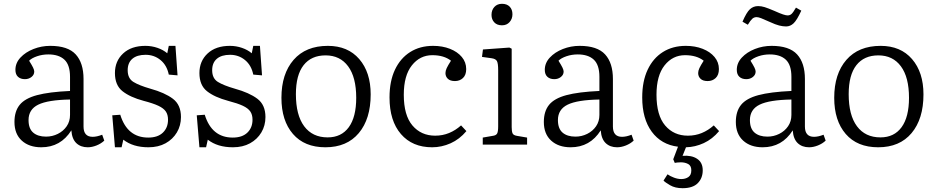

<svg xmlns="http://www.w3.org/2000/svg" viewBox="-20 -760 4921 1009"><path d="M197 14Q133 14 94.5 -21Q56 -56 56 -119Q56 -175 83.5 -209Q111 -243 174.5 -260Q238 -277 348 -282V-356Q348 -419 318.5 -446.5Q289 -474 234 -474Q203 -474 175 -464.5Q147 -455 133 -441Q148 -417 154 -404.5Q160 -392 160 -384Q160 -367 145.5 -355.5Q131 -344 111 -344Q88 -344 74.5 -356.5Q61 -369 61 -393Q61 -429 87.5 -457.5Q114 -486 156 -502.5Q198 -519 244 -519Q337 -519 378 -474Q419 -429 419 -345V-95Q419 -41 467 -41Q489 -41 517 -52L528 -21Q511 -5 487 4.5Q463 14 441 14Q404 14 381 -8Q358 -30 355 -75Q299 14 197 14ZM222 -42Q255 -42 284 -56.5Q313 -71 330.5 -96.5Q348 -122 348 -156V-237Q232 -235 181 -210Q130 -185 130 -129Q130 -84 154.5 -63Q179 -42 222 -42Z M584 14 570 -154 612 -157Q649 -37 759 -37Q809 -37 836 -63Q863 -89 863 -131Q863 -157 851.5 -174Q840 -191 812.5 -204Q785 -217 735 -230Q664 -249 624 -280.5Q584 -312 584 -376Q584 -439 627 -479Q670 -519 744 -519Q777 -519 807.5 -508.5Q838 -498 859 -480L867 -519H902L913 -364L867 -368Q857 -417 823.5 -444.5Q790 -472 745 -472Q700 -472 675.5 -451Q651 -430 651 -391Q651 -348 681 -329.5Q711 -311 770 -294Q846 -273 888.5 -241Q931 -209 931 -145Q931 -100 909.5 -64Q888 -28 850 -7Q812 14 760 14Q679 14 628 -26L619 14Z M1028 14 1014 -154 1056 -157Q1093 -37 1203 -37Q1253 -37 1280 -63Q1307 -89 1307 -131Q1307 -157 1295.5 -174Q1284 -191 1256.5 -204Q1229 -217 1179 -230Q1108 -249 1068 -280.5Q1028 -312 1028 -376Q1028 -439 1071 -479Q1114 -519 1188 -519Q1221 -519 1251.5 -508.5Q1282 -498 1303 -480L1311 -519H1346L1357 -364L1311 -368Q1301 -417 1267.5 -444.5Q1234 -472 1189 -472Q1144 -472 1119.5 -451Q1095 -430 1095 -391Q1095 -348 1125 -329.5Q1155 -311 1214 -294Q1290 -273 1332.5 -241Q1375 -209 1375 -145Q1375 -100 1353.5 -64Q1332 -28 1294 -7Q1256 14 1204 14Q1123 14 1072 -26L1063 14Z M1690 14Q1580 14 1519.5 -56Q1459 -126 1459 -246Q1459 -372 1523 -445.5Q1587 -519 1703 -519Q1808 -519 1868 -449.5Q1928 -380 1928 -264Q1928 -135 1865.5 -60.5Q1803 14 1690 14ZM1702 -38Q1774 -38 1813 -91.5Q1852 -145 1852 -246Q1852 -354 1809.5 -411.5Q1767 -469 1691 -469Q1616 -469 1575.5 -417.5Q1535 -366 1535 -265Q1535 -155 1578.5 -96.5Q1622 -38 1702 -38Z M2251 14Q2147 14 2087 -55.5Q2027 -125 2027 -248Q2027 -333 2055.5 -393.5Q2084 -454 2135.5 -486.5Q2187 -519 2256 -519Q2305 -519 2344.5 -503.5Q2384 -488 2407 -460.5Q2430 -433 2430 -397Q2430 -366 2413 -350Q2396 -334 2371 -334Q2346 -334 2333.5 -346Q2321 -358 2321 -376Q2321 -388 2327.5 -402Q2334 -416 2350 -441Q2313 -470 2252 -470Q2187 -470 2144.5 -416.5Q2102 -363 2102 -262Q2102 -154 2147.5 -100.5Q2193 -47 2267 -47Q2306 -47 2340 -61Q2374 -75 2403 -101L2431 -71Q2395 -28 2348 -7Q2301 14 2251 14Z M2618 -627Q2592 -627 2577.5 -642.5Q2563 -658 2563 -682Q2563 -707 2578 -723.5Q2593 -740 2618 -740Q2644 -740 2658.5 -725Q2673 -710 2673 -685Q2673 -661 2658 -644Q2643 -627 2618 -627ZM2517 0V-37L2569 -46Q2586 -48 2592 -57.5Q2598 -67 2598 -96V-391Q2598 -427 2591.5 -439Q2585 -451 2563 -454L2513 -461L2518 -500L2657 -510L2669 -504V-92Q2669 -70 2673.5 -59.5Q2678 -49 2697 -46L2750 -37V0Z M2979 14Q2915 14 2876.5 -21Q2838 -56 2838 -119Q2838 -175 2865.5 -209Q2893 -243 2956.5 -260Q3020 -277 3130 -282V-356Q3130 -419 3100.5 -446.5Q3071 -474 3016 -474Q2985 -474 2957 -464.5Q2929 -455 2915 -441Q2930 -417 2936 -404.5Q2942 -392 2942 -384Q2942 -367 2927.5 -355.5Q2913 -344 2893 -344Q2870 -344 2856.5 -356.5Q2843 -369 2843 -393Q2843 -429 2869.5 -457.5Q2896 -486 2938 -502.5Q2980 -519 3026 -519Q3119 -519 3160 -474Q3201 -429 3201 -345V-95Q3201 -41 3249 -41Q3271 -41 3299 -52L3310 -21Q3293 -5 3269 4.5Q3245 14 3223 14Q3186 14 3163 -8Q3140 -30 3137 -75Q3081 14 2979 14ZM3004 -42Q3037 -42 3066 -56.5Q3095 -71 3112.5 -96.5Q3130 -122 3130 -156V-237Q3014 -235 2963 -210Q2912 -185 2912 -129Q2912 -84 2936.5 -63Q2961 -42 3004 -42Z M3567 229Q3528 229 3501.5 213.5Q3475 198 3467 189L3488 156Q3502 166 3522 173.5Q3542 181 3560 181Q3582 181 3597.5 170.5Q3613 160 3613 135Q3613 111 3596.5 102Q3580 93 3558 93Q3547 93 3539.5 94Q3532 95 3526 96L3518 77L3543 11Q3455 0 3405 -68Q3355 -136 3355 -248Q3355 -333 3383.5 -393.5Q3412 -454 3463.5 -486.5Q3515 -519 3584 -519Q3633 -519 3672.5 -503.5Q3712 -488 3735 -460.5Q3758 -433 3758 -397Q3758 -366 3741 -350Q3724 -334 3699 -334Q3674 -334 3661.5 -346Q3649 -358 3649 -376Q3649 -388 3655.5 -402Q3662 -416 3678 -441Q3641 -470 3580 -470Q3515 -470 3472.5 -416.5Q3430 -363 3430 -262Q3430 -154 3475.5 -100.5Q3521 -47 3595 -47Q3634 -47 3668 -61Q3702 -75 3731 -101L3759 -71Q3724 -29 3678.5 -8Q3633 13 3585 14L3567 59Q3614 55 3643.5 74.5Q3673 94 3673 135Q3673 176 3647 202.5Q3621 229 3567 229Z M3988 14Q3924 14 3885.5 -21Q3847 -56 3847 -119Q3847 -175 3874.5 -209Q3902 -243 3965.5 -260Q4029 -277 4139 -282V-356Q4139 -419 4109.5 -446.5Q4080 -474 4025 -474Q3994 -474 3966 -464.5Q3938 -455 3924 -441Q3939 -417 3945 -404.5Q3951 -392 3951 -384Q3951 -367 3936.5 -355.5Q3922 -344 3902 -344Q3879 -344 3865.5 -356.5Q3852 -369 3852 -393Q3852 -429 3878.5 -457.5Q3905 -486 3947 -502.5Q3989 -519 4035 -519Q4128 -519 4169 -474Q4210 -429 4210 -345V-95Q4210 -41 4258 -41Q4280 -41 4308 -52L4319 -21Q4302 -5 4278 4.5Q4254 14 4232 14Q4195 14 4172 -8Q4149 -30 4146 -75Q4090 14 3988 14ZM4013 -42Q4046 -42 4075 -56.5Q4104 -71 4121.5 -96.5Q4139 -122 4139 -156V-237Q4023 -235 3972 -210Q3921 -185 3921 -129Q3921 -84 3945.5 -63Q3970 -42 4013 -42ZM4111 -621Q4094 -621 4074.5 -626Q4055 -631 4027 -644Q3994 -659 3979.5 -664.5Q3965 -670 3956 -670Q3943 -670 3933.5 -661.5Q3924 -653 3910 -630L3882 -646Q3903 -695 3921 -711.5Q3939 -728 3964 -728Q3981 -728 3998.5 -722.5Q4016 -717 4049 -703Q4080 -689 4095.5 -684Q4111 -679 4119 -679Q4131 -679 4139.5 -686.5Q4148 -694 4163 -720L4191 -704Q4168 -654 4150.5 -637.5Q4133 -621 4111 -621Z M4595 14Q4485 14 4424.5 -56Q4364 -126 4364 -246Q4364 -372 4428 -445.5Q4492 -519 4608 -519Q4713 -519 4773 -449.5Q4833 -380 4833 -264Q4833 -135 4770.5 -60.5Q4708 14 4595 14ZM4607 -38Q4679 -38 4718 -91.5Q4757 -145 4757 -246Q4757 -354 4714.5 -411.5Q4672 -469 4596 -469Q4521 -469 4480.5 -417.5Q4440 -366 4440 -265Q4440 -155 4483.5 -96.5Q4527 -38 4607 -38Z"/></svg>

Font: Literata 12pt Light
Style: Regular
Weight: 300
Designer: Latin by Veronika Burian and Jose Scaglione. Greek by Irene Vlachou. Cyrillic by Vera Evstafieva.
Foundry: TypeTogether
Version: Version 3.002